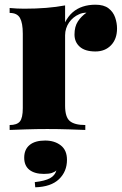

<svg xmlns="http://www.w3.org/2000/svg" viewBox="-20 -553 521 817"><path d="M386 -533Q422 -533 442 -517.5Q462 -502 470 -478.5Q478 -455 478 -432Q478 -387 452.5 -360.5Q427 -334 386 -334Q342 -334 319.5 -354Q297 -374 297 -406Q297 -440 311.5 -462Q326 -484 348 -499Q330 -499 316 -492Q304 -487 293 -478Q282 -469 274 -457.5Q266 -446 261.5 -432Q257 -418 257 -403V-103Q257 -55 277 -38Q297 -21 343 -21V0Q320 -1 274.5 -2.5Q229 -4 181 -4Q136 -4 90 -2.5Q44 -1 21 0V-21Q52 -21 64.5 -36Q77 -51 77 -93V-410Q77 -455 65 -476.5Q53 -498 21 -498V-519Q53 -516 83 -516Q133 -516 176.5 -519.5Q220 -523 257 -530V-458Q270 -484 289 -500.5Q308 -517 332.5 -525Q357 -533 386 -533ZM172 45Q212 45 238.5 65.5Q265 86 265 127Q265 177 231 209.5Q197 242 130 244L128 222Q171 217 192.5 205.5Q214 194 220 172Q213 179 200.5 183Q188 187 167 187Q127 187 105 169.5Q83 152 83 118Q83 83 106 64Q129 45 172 45Z"/></svg>

Font: Playfair Display Black
Style: Regular
Weight: 900
Designer: Claus Eggers Sørensen
Foundry: Claus Eggers Sørensen
Version: Version 1.203